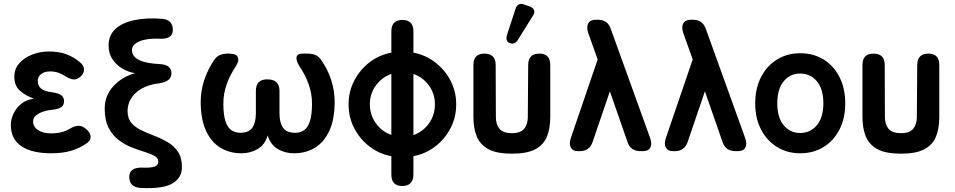

<svg xmlns="http://www.w3.org/2000/svg" viewBox="-20 -781 4934 992"><path d="M244 11Q145 11 90.5 -25.5Q36 -62 36 -136Q36 -166 50.5 -195.5Q65 -225 91.5 -246Q118 -267 155 -271Q116 -285 85 -310.5Q54 -336 54 -385Q54 -425 79.5 -454Q105 -483 146 -499Q187 -515 233 -515Q284 -515 322 -501Q360 -487 390 -462Q413 -444 414 -424Q415 -404 398 -387Q379 -369 360.5 -370.5Q342 -372 318 -387Q302 -398 282 -405Q262 -412 240 -412Q208 -412 191.5 -397.5Q175 -383 175 -364Q175 -338 192 -323.5Q209 -309 250 -304Q280 -300 295.5 -289.5Q311 -279 311 -258Q311 -237 296 -227Q281 -217 251 -214Q208 -210 179.5 -194Q151 -178 151 -154Q151 -126 176.5 -109Q202 -92 242 -92Q274 -92 297.5 -98Q321 -104 341 -116Q364 -130 384 -131Q404 -132 424 -115Q446 -97 448 -77Q450 -57 430 -42Q395 -17 350.5 -3Q306 11 244 11Z M708 190Q648 187 648 133Q647 108 665 96Q683 84 714 85Q758 87 778 80Q798 73 798 55Q798 36 778 24.5Q758 13 726.5 3.5Q695 -6 659.5 -20Q624 -34 592.5 -58Q561 -82 541 -121Q521 -160 521 -220Q521 -287 565.5 -335.5Q610 -384 678 -403Q644 -408 612.5 -426.5Q581 -445 561 -475Q541 -505 541 -546Q541 -599 576.5 -631.5Q612 -664 674.5 -677Q737 -690 816 -684Q873 -680 873 -626Q872 -578 808 -581Q739 -584 700.5 -567.5Q662 -551 662 -522Q662 -457 804 -450Q866 -447 866 -402Q865 -379 849.5 -367.5Q834 -356 805 -351Q747 -344 710 -322Q673 -300 656 -270Q639 -240 639 -208Q639 -169 659.5 -145.5Q680 -122 712 -107Q744 -92 779.5 -78.5Q815 -65 847 -46Q879 -27 899.5 3Q920 33 920 83Q920 138 870.5 167Q821 196 708 190Z M1227 11Q1167 11 1119.5 -17.5Q1072 -46 1044.5 -105Q1017 -164 1017 -255Q1017 -313 1035.5 -368Q1054 -423 1085 -469Q1098 -489 1116 -496.5Q1134 -504 1156 -504H1163Q1201 -504 1209 -485.5Q1217 -467 1197 -436Q1168 -393 1151 -345Q1134 -297 1134 -246Q1134 -187 1145 -154Q1156 -121 1176 -108Q1196 -95 1221 -95Q1266 -95 1284 -121.5Q1302 -148 1302 -196V-312Q1302 -371 1361 -371Q1424 -371 1424 -312V-196Q1424 -148 1442 -121.5Q1460 -95 1505 -95Q1531 -95 1550.5 -108Q1570 -121 1581 -154Q1592 -187 1592 -246Q1592 -297 1575 -345Q1558 -393 1529 -436Q1509 -467 1512 -485.5Q1515 -504 1544 -504H1570Q1593 -504 1610.5 -496.5Q1628 -489 1641 -469Q1673 -423 1691 -368Q1709 -313 1709 -255Q1709 -164 1681.5 -105Q1654 -46 1607 -17.5Q1560 11 1499 11Q1452 11 1414.5 -11.5Q1377 -34 1363 -82Q1350 -34 1312 -11.5Q1274 11 1227 11Z M2059 180Q2002 180 2002 121V26Q1938 14 1888.5 -24.5Q1839 -63 1810 -119Q1781 -175 1781 -242Q1781 -308 1810 -364Q1839 -420 1888.5 -458.5Q1938 -497 2002 -509V-619Q2002 -678 2059 -678Q2116 -678 2116 -619V-509Q2179 -497 2229 -458.5Q2279 -420 2308 -364Q2337 -308 2337 -242Q2337 -175 2308 -119Q2279 -63 2229 -24.5Q2179 14 2116 26V121Q2116 149 2101.5 164.5Q2087 180 2059 180ZM2116 -399V-83Q2165 -100 2196 -143Q2227 -186 2227 -242Q2227 -297 2196 -339.5Q2165 -382 2116 -399ZM2002 -84V-399Q1953 -382 1922 -339.5Q1891 -297 1891 -242Q1891 -187 1922 -144Q1953 -101 2002 -84Z M2625 13Q2547 13 2504 -10Q2461 -33 2443.5 -75.5Q2426 -118 2426 -176V-445Q2426 -504 2483 -504Q2541 -504 2541 -445L2542 -176Q2542 -139 2560.5 -116Q2579 -93 2625 -93Q2670 -93 2688.5 -116Q2707 -139 2707 -176L2709 -445Q2709 -504 2767 -504Q2823 -504 2823 -445V-176Q2823 -118 2806 -75.5Q2789 -33 2746 -10Q2703 13 2625 13ZM2657 -577Q2640 -549 2615 -558Q2589 -567 2600 -602L2643 -734Q2655 -771 2690 -757L2716 -748Q2735 -741 2739.5 -728Q2744 -715 2733 -699Z M2966 0Q2940 0 2929.5 -18Q2919 -36 2929 -67L3068 -474L3019 -611Q3009 -642 3019.5 -660.5Q3030 -679 3058 -679H3069Q3120 -679 3136 -631L3339 -68Q3350 -37 3340 -18.5Q3330 0 3301 0H3290Q3237 0 3222 -48L3131 -309L3042 -48Q3026 0 2975 0Z M3457 0Q3431 0 3420.5 -18Q3410 -36 3420 -67L3559 -474L3510 -611Q3500 -642 3510.5 -660.5Q3521 -679 3549 -679H3560Q3611 -679 3627 -631L3830 -68Q3841 -37 3831 -18.5Q3821 0 3792 0H3781Q3728 0 3713 -48L3622 -309L3533 -48Q3517 0 3466 0Z M4114 11Q4048 11 3995.5 -21Q3943 -53 3912.5 -111Q3882 -169 3882 -247Q3882 -325 3912.5 -383.5Q3943 -442 3995.5 -474Q4048 -506 4114 -506Q4182 -506 4234.5 -474Q4287 -442 4317 -383.5Q4347 -325 4347 -247Q4347 -169 4317 -111Q4287 -53 4234.5 -21Q4182 11 4114 11ZM4114 -94Q4167 -94 4200.5 -134Q4234 -174 4234 -247Q4234 -321 4200.5 -361Q4167 -401 4114 -401Q4062 -401 4029 -361Q3996 -321 3996 -247Q3996 -174 4029 -134Q4062 -94 4114 -94Z M4635 13Q4557 13 4514 -10Q4471 -33 4453.5 -75.5Q4436 -118 4436 -176V-445Q4436 -504 4493 -504Q4551 -504 4551 -445L4552 -176Q4552 -139 4570.5 -116Q4589 -93 4635 -93Q4680 -93 4698.5 -116Q4717 -139 4717 -176L4719 -445Q4719 -504 4777 -504Q4833 -504 4833 -445V-176Q4833 -118 4816 -75.5Q4799 -33 4756 -10Q4713 13 4635 13Z"/></svg>

Font: Zen Maru Gothic
Style: Bold
Weight: 700
Designer: Yoshimichi Ohira
Foundry: Positype
Version: Version 1.001